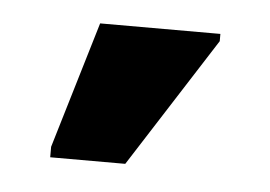

<svg xmlns="http://www.w3.org/2000/svg" viewBox="-29 -809 333 237"><g transform="rotate(5 138.0 -691.0)"><path d="M40 -606V-619L87 -776H236V-767L133 -606Z"/></g></svg>

Font: Noto Sans ExtraCondensed
Style: Bold
Weight: 700
Width: 2
Designer: Monotype Design Team
Foundry: Monotype Imaging Inc.
Version: Version 2.013; ttfautohint (v1.8.4.7-5d5b)